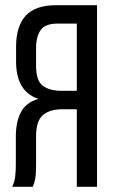

<svg xmlns="http://www.w3.org/2000/svg" viewBox="-20 -720 434 740"><path d="M221 -299Q172 -299 145.5 -276.5Q119 -254 119 -195V-85Q119 -50 116 -32.5Q113 -15 106 0H27Q36 -18 38.5 -39.5Q41 -61 41 -84V-193Q41 -250 60.5 -287.5Q80 -325 128 -339Q42 -367 42 -483V-540Q42 -618 78.5 -659Q115 -700 198 -700H354V0H276V-299ZM200 -629Q156 -629 137.5 -605Q119 -581 119 -533V-466Q119 -409 145 -389.5Q171 -370 217 -370H276V-629Z"/></svg>

Font: Bebas Neue Regular
Style: Regular
Weight: 400
Designer: Ryoichi Tsunekawa & LGV (GE)
Foundry: Free Software Foundation, Inc.
Version: Version 1.003 August 13, 2016